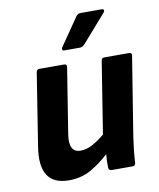

<svg xmlns="http://www.w3.org/2000/svg" viewBox="-81 -770 700 847"><g transform="rotate(-10 268.5 -347.0)"><path d="M160 12Q23 12 51 -159L102 -482Q104 -495 116 -495H226Q240 -495 238 -482L191 -187Q179 -108 233 -108Q259 -108 285.5 -122Q312 -136 342 -161L393 -482Q395 -495 406 -495H518Q531 -495 529 -482L472 -127Q463 -67 460 -13Q459 0 447 0H353Q340 0 339 -13Q338 -41 341 -73Q303 -38 259.5 -13Q216 12 160 12ZM239 -556Q232 -556 230 -560.5Q228 -565 232 -571L316 -693Q324 -706 337 -706H432Q440 -706 441.5 -701Q443 -696 438 -690L332 -569Q321 -556 309 -556Z"/></g></svg>

Font: Sofia Sans ExtraBold
Style: Italic
Weight: 800
Italic angle: -9°
Designer: Botio Nikoltchev, Ani Petrova
Foundry: lettersoup
Version: Version 4.100; ttfautohint (v1.8.4.7-5d5b)